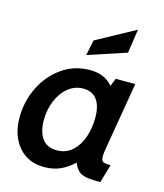

<svg xmlns="http://www.w3.org/2000/svg" viewBox="-114 -842 799 938"><g transform="rotate(15 285.5 -373.5)"><path d="M19 -194Q19 -274 53.5 -345.5Q88 -417 150.5 -461.5Q213 -506 293 -506Q368 -506 408 -457L424 -497H523L465 -153Q461 -132 461 -115Q461 -94 470.5 -88.5Q480 -83 509 -83L482 10Q435 10 410.5 5.5Q386 1 371.5 -12Q357 -25 346 -52Q315 -23 279.5 -6.5Q244 10 197 10Q115 10 67 -46.5Q19 -103 19 -194ZM377 -287Q377 -347 353.5 -378.5Q330 -410 284 -410Q242 -410 208.5 -383Q175 -356 156 -310.5Q137 -265 137 -211Q137 -153 161.5 -119Q186 -85 236 -85Q283 -85 315 -115Q347 -145 362 -191Q377 -237 377 -287ZM271 -650 467 -757 449 -636 255 -572Z"/></g></svg>

Font: Cabin SemiBold
Style: Italic
Weight: 600
Italic angle: -7°
Designer: Pablo Impallari
Foundry: Pablo Impallari. http://www.impallari.com Igino Marini. http://www.ikern.com
Version: Version 2.200